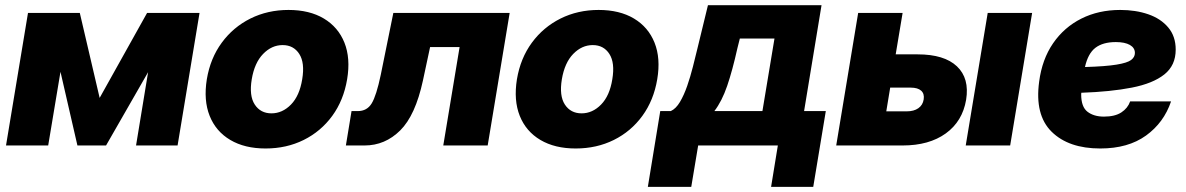

<svg xmlns="http://www.w3.org/2000/svg" viewBox="-20 -566 4614 747"><path d="M281.2 0 215.3 -286.6 167.5 0H3.4L88.9 -515.6H290.5L367.7 -185.1L552.2 -515.6H756.3L670.9 0H509.3L556.2 -285.2L392.6 0Z M1013.2 11.7Q932.1 11.7 876 -21.5Q819.8 -54.7 795.7 -115.2Q771.5 -175.8 784.7 -257.8Q798.3 -339.4 842.8 -399.9Q887.2 -460.4 954.3 -493.9Q1021.5 -527.3 1102.5 -527.3Q1184.1 -527.3 1240 -493.9Q1295.9 -460.4 1320.1 -399.9Q1344.2 -339.4 1330.6 -257.8Q1316.9 -175.8 1272.7 -115.2Q1228.5 -54.7 1161.6 -21.5Q1094.7 11.7 1013.2 11.7ZM1036.1 -125Q1078.6 -125 1112.1 -159.2Q1145.5 -193.4 1155.8 -257.8Q1166.5 -321.8 1144.3 -356.2Q1122.1 -390.6 1079.6 -390.6Q1037.1 -390.6 1003.7 -356.2Q970.2 -321.8 959.5 -257.8Q948.7 -193.4 971.2 -159.2Q993.7 -125 1036.1 -125Z M1325.7 0 1347.7 -133.8H1372.1Q1407.7 -133.8 1426 -163.6Q1444.3 -193.4 1461.4 -274.9L1510.3 -515.6H1962.9L1877.4 0H1704.6L1768.1 -382.8H1653.3L1625.5 -252.9Q1596.2 -117.2 1537.1 -58.6Q1478 0 1398.4 0Z M2219.7 11.7Q2138.7 11.7 2082.5 -21.5Q2026.4 -54.7 2002.2 -115.2Q1978 -175.8 1991.2 -257.8Q2004.9 -339.4 2049.3 -399.9Q2093.8 -460.4 2160.9 -493.9Q2228 -527.3 2309.1 -527.3Q2390.6 -527.3 2446.5 -493.9Q2502.4 -460.4 2526.6 -399.9Q2550.8 -339.4 2537.1 -257.8Q2523.4 -175.8 2479.2 -115.2Q2435.1 -54.7 2368.2 -21.5Q2301.3 11.7 2219.7 11.7ZM2242.7 -125Q2285.2 -125 2318.6 -159.2Q2352.1 -193.4 2362.3 -257.8Q2373 -321.8 2350.8 -356.2Q2328.6 -390.6 2286.1 -390.6Q2243.7 -390.6 2210.2 -356.2Q2176.8 -321.8 2166 -257.8Q2155.3 -193.4 2177.7 -159.2Q2200.2 -125 2242.7 -125Z M2500.5 161.1 2548.8 -133.8H2589.8Q2609.9 -143.1 2625.5 -169.4Q2641.1 -195.8 2653.6 -231.7Q2666 -267.6 2675.8 -306.2Q2685.5 -344.7 2693.8 -378.9L2734.4 -545.9H3176.3L3108.4 -133.8H3192.9L3144 161.1H2980L3006.3 0H2696.3L2669.4 161.1ZM2759.3 -133.8H2946.3L2993.2 -416H2858.4L2849.1 -378.9Q2829.6 -291.5 2809.1 -231.7Q2788.6 -171.9 2759.3 -133.8Z M3464.8 -354.5H3550.3Q3653.8 -354.5 3703.1 -307.9Q3752.4 -261.2 3738.8 -177.7Q3724.6 -93.8 3659.7 -46.9Q3594.7 0 3491.7 0H3233.4L3318.8 -515.6H3491.7ZM3443.4 -225.1 3428.2 -132.8H3507.8Q3535.6 -132.8 3553 -145Q3570.3 -157.2 3573.7 -179.2Q3577.1 -201.2 3564 -213.1Q3550.8 -225.1 3522.9 -225.1ZM3737.3 0 3822.8 -515.6H3995.6L3910.2 0Z M4260.7 11.7Q4137.7 11.7 4071.5 -53.5Q4005.4 -118.7 4022.9 -248Q4034.2 -335 4077.1 -397.5Q4120.1 -460 4187.3 -493.7Q4254.4 -527.3 4338.4 -527.3Q4398.4 -527.3 4447.3 -510.5Q4496.1 -493.7 4525.1 -459.2Q4554.2 -424.8 4554.2 -373Q4554.2 -311.5 4510 -276.4Q4465.8 -241.2 4383.5 -225.1Q4301.3 -209 4187 -205.1Q4186.5 -201.7 4186.5 -198.7Q4186.5 -149.9 4211.2 -131.1Q4235.8 -112.3 4274.9 -112.3Q4317.9 -112.3 4342.8 -128.7Q4367.7 -145 4377 -171.4H4536.1Q4508.3 -88.9 4438.7 -38.6Q4369.1 11.7 4260.7 11.7ZM4201.2 -305.2Q4281.7 -307.6 4323.7 -314.5Q4365.7 -321.3 4380.6 -332.5Q4395.5 -343.8 4395.5 -359.9Q4395.5 -379.9 4376 -391.1Q4356.4 -402.3 4321.3 -402.3Q4271 -402.3 4241.9 -380.1Q4212.9 -357.9 4201.2 -305.2Z"/></svg>

Font: Inter Display Extra Bold
Style: Italic
Weight: 800
Italic angle: -9.39999°
Designer: Rasmus Andersson
Foundry: rsms
Version: Version 4.000;git-4fc901f